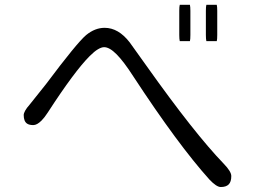

<svg xmlns="http://www.w3.org/2000/svg" viewBox="-20 -771 1040 775"><path d="M400.4 -580.6Q421.9 -580.6 450.4 -552Q479 -523.4 517.6 -463.4Q698.7 -187 825.7 -45.9Q854 -16.1 871.1 -16.1Q892.6 -16.1 903.1 -26.6Q913.6 -37.1 913.6 -60.5Q913.6 -78.6 883.3 -109.9Q764.6 -232.9 570.8 -505.9L503.4 -600.1Q458 -658.7 402.3 -658.7Q363.3 -658.7 327.6 -629.4Q290.5 -598.1 165.5 -431.2L99.6 -348.6Q87.4 -335 81.5 -324.2Q75.7 -313.5 75.7 -306.6Q75.7 -281.2 89.4 -272Q98.1 -266.1 114.3 -266.1Q129.4 -266.1 147.5 -284.2Q159.7 -296.4 172.9 -316.9Q281.2 -483.9 341.8 -544.4Q360.8 -563.5 375.2 -572Q389.6 -580.6 400.4 -580.6ZM705.6 -751.5Q703.6 -744.6 703.6 -727.5V-629.9Q703.6 -613.3 705.6 -605H746.6Q748.5 -612.3 748.5 -629.9V-727.5Q748.5 -743.2 746.6 -751.5ZM813 -751.5Q811 -744.6 811 -727.5V-629.9Q811 -613.3 813 -605H855Q856.9 -612.3 856.9 -629.9V-727.5Q856.9 -743.2 855 -751.5Z"/></svg>

Font: YuPearl-ExtraLight
Style: ExtraLight
Weight: 200
Designer: Max Yao
Foundry: Max-Everyday
Version: Version 1.011; ttfautohint (v1.8.3)